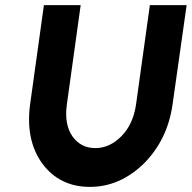

<svg xmlns="http://www.w3.org/2000/svg" viewBox="-20 -720 751 752"><path d="M152 -700 98 -312Q79 -171 146 -79Q214 12 332 12Q449 12 543 -79Q589 -125 617.5 -183Q646 -241 656 -312L711 -700H567L513 -312Q502 -234 456 -187Q410 -140 353 -140Q296 -140 263 -187Q231 -234 242 -312L296 -700Z"/></svg>

Font: Unageo
Style: ExtraBold-Italic
Weight: 800
Designer: Richard Sepsi
Foundry: Richard Sepsi
Version: Version 2.000